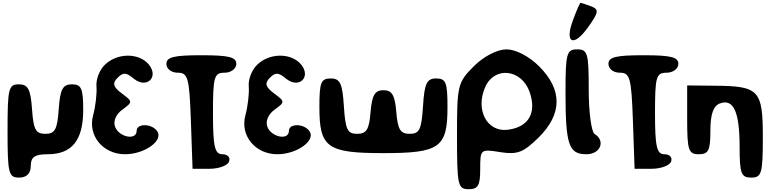

<svg xmlns="http://www.w3.org/2000/svg" viewBox="-20 -1153 5510 1373"><path d="M34 -217C34 87 41 117 117 117C171 117 200 87 200 33C200 -30 229 -50 321 -50C495 -50 575 -150 575 -367C575 -521 562 -550 494 -550C429 -550 410 -515 400 -373C390 -227 373 -196 304 -196C235 -196 219 -227 209 -373C199 -515 180 -550 115 -550C41 -550 34 -521 34 -217Z M728 -688C690 -650 665 -583 670 -533C674 -486 663 -391 646 -329C606 -184 716 -50 874 -50C1012 -50 1147 -145 1106 -212C1070 -270 957 -274 957 -217C957 -147 832 -171 803 -246C788 -286 809 -336 855 -369C930 -424 930 -426 851 -485C789 -531 782 -558 820 -596C861 -637 882 -636 936 -591C1028 -515 1119 -601 1044 -692C973 -777 816 -776 728 -688Z M1170 -696C1170 -661 1205 -633 1251 -633C1324 -633 1334 -598 1345 -290L1357 54H1478C1545 54 1608 31 1618 2C1629 -27 1608 -50 1570 -50C1516 -50 1503 -104 1503 -342C1503 -604 1511 -633 1586 -633C1632 -633 1670 -662 1670 -696C1670 -745 1616 -758 1420 -758C1224 -758 1170 -745 1170 -696Z M1817 -688C1779 -650 1754 -583 1759 -533C1763 -486 1752 -391 1735 -329C1695 -184 1805 -50 1963 -50C2101 -50 2236 -145 2195 -212C2159 -270 2046 -274 2046 -217C2046 -147 1921 -171 1892 -246C1877 -286 1898 -336 1944 -369C2019 -424 2019 -426 1940 -485C1878 -531 1871 -558 1909 -596C1950 -637 1971 -636 2025 -591C2117 -515 2208 -601 2133 -692C2062 -777 1905 -776 1817 -688Z M2264 -388C2264 -98 2318 -58 2722 -58C3126 -58 3180 -98 3180 -388C3180 -563 3169 -592 3099 -592C3032 -592 3015 -556 3005 -394C2994 -227 2980 -196 2910 -196C2843 -196 2824 -227 2814 -352C2804 -473 2783 -508 2722 -508C2661 -508 2640 -473 2630 -352C2620 -227 2601 -196 2534 -196C2464 -196 2450 -227 2439 -394C2429 -556 2412 -592 2345 -592C2275 -592 2264 -563 2264 -388Z M3368 -679C3252 -563 3248 -541 3248 -179C3248 171 3254 200 3331 200C3399 200 3414 173 3414 56C3414 -86 3416 -88 3558 -65C3679 -46 3722 -62 3831 -169C4002 -338 4003 -511 3835 -679C3764 -750 3668 -800 3602 -800C3536 -800 3439 -750 3368 -679ZM3767 -496C3820 -346 3760 -243 3610 -225C3461 -207 3377 -371 3451 -533C3518 -681 3710 -658 3767 -496Z M4024 -492C4024 -117 4047 -50 4174 -50C4274 -50 4312 -146 4232 -195C4209 -209 4190 -352 4190 -510C4190 -772 4183 -800 4107 -800C4032 -800 4024 -771 4024 -492ZM4077 -1008C4015 -841 4083 -813 4188 -962C4262 -1066 4264 -1086 4207 -1108C4169 -1122 4137 -1133 4132 -1133C4127 -1133 4103 -1079 4077 -1008Z M4331 -696C4331 -661 4366 -633 4412 -633C4485 -633 4495 -598 4506 -290L4518 54H4639C4706 54 4769 31 4779 2C4790 -27 4769 -50 4731 -50C4677 -50 4664 -104 4664 -342C4664 -604 4672 -633 4747 -633C4793 -633 4831 -662 4831 -696C4831 -745 4777 -758 4581 -758C4385 -758 4331 -745 4331 -696Z M4894 -296C4894 -79 4904 -50 4977 -50C5047 -50 5060 -77 5060 -219C5060 -336 5081 -395 5127 -413C5225 -450 5269 -354 5269 -104C5269 88 5280 117 5352 117C5427 117 5435 87 5435 -175C5435 -508 5408 -538 5090 -540L4894 -542Z"/></svg>

Font: Hussar Skorodowane
Style: Bold
Weight: 700
Foundry: Cannot Into Space Fonts
Version: Version 0.892